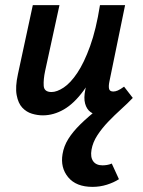

<svg xmlns="http://www.w3.org/2000/svg" viewBox="-20 -441 559 749"><path d="M147 9Q126 9 104.5 2.5Q83 -4 67 -21Q51 -38 45 -70Q39 -102 50 -152L108 -421H212L156 -164Q149 -131 150.5 -106.5Q152 -82 181 -82Q202 -82 228.5 -99.5Q255 -117 281.5 -156.5Q308 -196 331.5 -261Q355 -326 370 -421H429Q406 -303 374.5 -220.5Q343 -138 306 -87.5Q269 -37 229 -14Q189 9 147 9ZM368 7Q348 7 333 -4Q318 -15 312 -37Q306 -59 313 -92L383 -421H468L407 -124Q403 -105 405.5 -94.5Q408 -84 422 -84Q430 -84 439.5 -88Q449 -92 464 -103L498 -59Q465 -25 431.5 -9Q398 7 368 7ZM341 288Q277 288 246 250.5Q215 213 224 160Q229 129 246.5 101Q264 73 293.5 44Q323 15 365.5 -18.5Q408 -52 462 -92L498 -59Q478 -38 452.5 -15Q427 8 402.5 33.5Q378 59 360 86.5Q342 114 337 143Q332 172 343.5 188Q355 204 380 204Q388 204 397.5 202.5Q407 201 416 197L444 258Q424 271 397 279.5Q370 288 341 288Z"/></svg>

Font: Ysabeau
Style: Bold Italic
Weight: 700
Italic angle: -12°
Designer: Christian Thalmann (Catharsis Fonts)
Version: Version 2.002